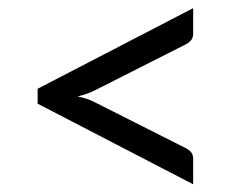

<svg xmlns="http://www.w3.org/2000/svg" viewBox="-20 -576 620 478"><path d="M73.7 -355 460.9 -555.7V-492.2Q460.9 -483.4 456.8 -477.3Q452.6 -471.2 442.9 -465.8L218.3 -352.1Q208 -346.7 196.8 -342.8Q185.5 -338.9 173.3 -335.9Q185.5 -333.5 196.8 -329.6Q208 -325.7 218.3 -320.3L442.9 -207Q452.6 -202.1 456.8 -195.6Q460.9 -189 460.9 -181.2V-117.2L73.7 -317.9Z"/></svg>

Font: Kantumruy
Style: Regular
Weight: 400
Foundry: Sovichet Tep
Version: Version 1.20 August 16, 2013